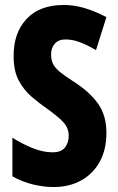

<svg xmlns="http://www.w3.org/2000/svg" viewBox="-20 -744 477 774"><path d="M409 -208Q409 -141 382 -92Q355 -43 307 -16.5Q259 10 196 10Q157 10 114.5 0Q72 -10 30 -33V-189Q71 -163 112.5 -146.5Q154 -130 192 -130Q227 -130 242 -149.5Q257 -169 257 -196Q257 -227 236.5 -250Q216 -273 168 -307Q138 -328 107.5 -354Q77 -380 56 -418.5Q35 -457 35 -517Q34 -610 86.5 -667Q139 -724 238 -724Q277 -724 319 -712Q361 -700 409 -675L367 -542Q327 -565 299 -575Q271 -585 244 -585Q216 -585 201 -568Q186 -551 186 -525Q186 -502 194 -486Q202 -470 221.5 -454Q241 -438 277 -415Q341 -374 375 -326.5Q409 -279 409 -208Z"/></svg>

Font: Noto Sans Telugu ExtraCondensed ExtraBold
Style: Regular
Weight: 800
Width: 2
Designer: Jelle Bosma - Monotype Design Team
Foundry: Monotype Imaging Inc.
Version: Version 2.005; ttfautohint (v1.8.4.7-5d5b)